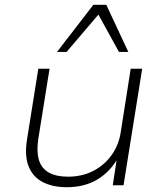

<svg xmlns="http://www.w3.org/2000/svg" viewBox="-20 -774 677 802"><path d="M259 8Q199 8 157.5 -14Q116 -36 99 -80.5Q82 -125 93 -192L140 -487H187L140 -194Q132 -141 142.5 -106Q153 -71 183.5 -53.5Q214 -36 264 -36Q323 -36 369.5 -60Q416 -84 446 -126Q476 -168 484 -220L526 -487H574L496 0H451L469 -118H475Q442 -58 388 -25Q334 8 259 8ZM218 -557 370 -754H424L516 -557H477L391 -713L258 -557Z"/></svg>

Font: Nunito Sans 10pt SemiExpanded ExtraLight
Style: Italic
Weight: 250
Width: 6
Italic angle: -9°
Designer: Vernon Adams
Foundry: Vernon Adams
Version: Version 3.101;gftools[0.9.27]